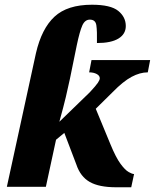

<svg xmlns="http://www.w3.org/2000/svg" viewBox="-20 -790 655 812"><path d="M471 2Q399 2 359.5 -20.5Q320 -43 303 -94L252 -228L217 -199L174 0H9L132 -565Q156 -669 210.5 -719.5Q265 -770 369 -770Q448 -770 480 -744Q512 -718 512 -680Q512 -646 481 -627Q450 -608 390 -608Q391 -659 387.5 -683Q384 -707 360 -707Q339 -707 328 -682Q317 -657 305 -600L276 -458Q268 -420 258.5 -380Q249 -340 231 -275L360 -400Q386 -428 394 -440Q402 -452 402 -459Q402 -470 389 -477Q376 -484 357 -484L367 -536H615L605 -484Q572 -484 536.5 -465Q501 -446 457 -401L385 -330L447 -180Q470 -124 489.5 -97.5Q509 -71 524 -62.5Q539 -54 547 -54L535 2Z"/></svg>

Font: Noto Serif SemiCondensed ExtraBold
Style: Italic
Weight: 800
Width: 4
Italic angle: -12°
Designer: Monotype Design Team
Foundry: Monotype Imaging Inc.
Version: Version 2.014; ttfautohint (v1.8.4.7-5d5b)